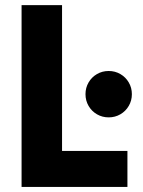

<svg xmlns="http://www.w3.org/2000/svg" viewBox="-20 -740 565 760"><path d="M65.4 -719.7H225.6V-142.6H484.4V0H65.4ZM318.4 -367.2Q318.4 -392.6 330.6 -413.6Q342.8 -434.6 363.8 -446.8Q384.8 -459 410.2 -459Q435.5 -459 456.5 -446.8Q477.5 -434.6 489.7 -413.6Q502 -392.6 502 -367.2Q502 -341.8 489.7 -320.8Q477.5 -299.8 456.5 -287.6Q435.5 -275.4 410.2 -275.4Q384.8 -275.4 363.8 -287.6Q342.8 -299.8 330.6 -320.8Q318.4 -341.8 318.4 -367.2Z"/></svg>

Font: Reddit Sans Strawberry ExBold
Style: Regular
Weight: 800
Designer: Stephen Hutchings
Foundry: Reddit
Version: Version 1.013